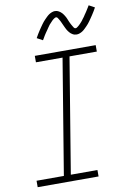

<svg xmlns="http://www.w3.org/2000/svg" viewBox="-103 -1026 725 1087"><g transform="rotate(-10 259.5 -482.5)"><path d="M373 0H23V-37H180L289 -698H136V-735H486V-698H329L220 -37H373ZM391 -813Q385 -813 379 -814.5Q373 -816 368 -819Q363 -822 358.5 -825.5Q354 -829 350.5 -833.5Q347 -838 343.5 -842.5Q340 -847 337.5 -852Q335 -857 332.5 -862Q330 -867 327.5 -872.5Q325 -878 322.5 -883.5Q320 -889 317.5 -894.5Q315 -900 312.5 -905Q310 -910 307 -914.5Q304 -919 301 -924Q298 -929 292 -929Q288 -929 284 -926.5Q280 -924 276.5 -921.5Q273 -919 269.5 -915.5Q266 -912 262 -907.5Q258 -903 256.5 -901.5Q255 -900 252.5 -897.5Q250 -895 248 -892Q246 -889 243.5 -885.5Q241 -882 238.5 -878.5Q236 -875 233.5 -871Q231 -867 228 -863Q225 -859 222 -854.5Q219 -850 216 -845.5Q213 -841 210 -836Q207 -831 204 -825.5Q201 -820 197 -814L164 -832Q170 -843 176 -853Q182 -863 188 -872Q194 -881 199.5 -889Q205 -897 210 -904Q215 -911 220 -917Q225 -923 230 -928Q235 -933 242.5 -940.5Q250 -948 257.5 -953Q265 -958 274 -961.5Q283 -965 292 -965Q298 -965 303.5 -963.5Q309 -962 314 -959Q319 -956 323.5 -952.5Q328 -949 332 -944.5Q336 -940 339 -935.5Q342 -931 345 -926Q348 -921 350.5 -916Q353 -911 355 -905.5Q357 -900 359.5 -894.5Q362 -889 364.5 -883.5Q367 -878 370 -873Q373 -868 375.5 -863.5Q378 -859 381.5 -854Q385 -849 391 -849Q395 -849 398.5 -851.5Q402 -854 405.5 -856.5Q409 -859 412.5 -862.5Q416 -866 420.5 -870.5Q425 -875 426 -876.5Q427 -878 429.5 -880.5Q432 -883 434 -886Q436 -889 438.5 -892.5Q441 -896 444 -899.5Q447 -903 449.5 -907Q452 -911 454.5 -915Q457 -919 460.5 -923.5Q464 -928 466.5 -932.5Q469 -937 472.5 -942Q476 -947 479 -952.5Q482 -958 486 -964L519 -946Q513 -935 507 -925Q501 -915 495 -906Q489 -897 483.5 -889Q478 -881 473 -874Q468 -867 463 -861Q458 -855 453 -850Q448 -845 440.5 -837.5Q433 -830 425.5 -825Q418 -820 409 -816.5Q400 -813 391 -813Z"/></g></svg>

Font: Iosevka Extralight
Style: Italic
Weight: 200
Italic angle: -9°
Monospace: yes
Designer: Belleve Invis
Foundry: Belleve Invis
Version: Version 32.5.0; ttfautohint (v1.8.4)